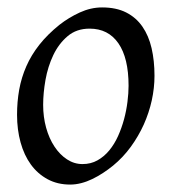

<svg xmlns="http://www.w3.org/2000/svg" viewBox="-20 -477 467 517"><path d="M326.2 -246.1Q326.2 -320.8 298.8 -360.4Q271.5 -399.9 221.2 -399.9Q186 -399.9 162.1 -379.6Q138.2 -359.4 123.5 -328.6Q108.9 -297.9 102.5 -262Q96.2 -226.1 96.2 -194.8Q96.2 -162.1 104.2 -133.1Q112.3 -104 126.7 -82.3Q141.1 -60.5 160.4 -47.9Q179.7 -35.2 202.1 -35.2Q224.6 -35.2 242.4 -45.2Q260.3 -55.2 274.2 -72Q288.1 -88.9 297.9 -110.6Q307.6 -132.3 314 -155.8Q320.3 -179.2 323.2 -202.6Q326.2 -226.1 326.2 -246.1ZM396 -272.9Q396 -240.2 388.7 -206.8Q381.3 -173.3 367.2 -141.8Q353 -110.4 332.3 -81.8Q311.5 -53.2 284.2 -30.8Q271.5 -20.5 257.3 -11.2Q243.2 -2 228.5 5.1Q213.9 12.2 198.7 16.1Q183.6 20 168.9 20Q134.8 20 108.2 5.6Q81.5 -8.8 63.2 -33.9Q44.9 -59.1 35.4 -93.5Q25.9 -127.9 25.9 -168Q25.9 -203.1 31.7 -235.6Q37.6 -268.1 50.8 -298.3Q64 -328.6 85.9 -356.4Q107.9 -384.3 140.1 -410.2Q165 -429.7 194.8 -443.4Q224.6 -457 254.9 -457Q293 -457 319.8 -443.4Q346.7 -429.7 363.5 -405.3Q380.4 -380.9 388.2 -347.2Q396 -313.5 396 -272.9Z"/></svg>

Font: GentiumAlt
Style: Italic
Weight: 400
Italic angle: -7°
Designer: J. Victor Gaultney
Version: Version 1.02; 2005; OFL release